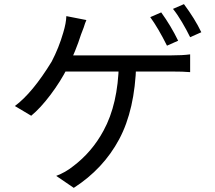

<svg xmlns="http://www.w3.org/2000/svg" viewBox="-20 -850 1040 929"><path d="M842 -653 788 -629Q745 -715 707 -767L760 -790Q807 -725 842 -653ZM954 -694 900 -670Q883 -705 860.5 -743Q838 -781 817 -807L870 -830Q923 -759 954 -694ZM385 -717 372 -683Q347 -604 306 -521Q273 -456 224.5 -391.5Q176 -327 131 -290L52 -337Q137 -400 230 -552Q265 -619 286 -692Q300 -738 301 -772L398 -753Q392 -740 385 -717ZM498 -582H600H695H768H807Q864 -582 900 -587V-501Q868 -504 807 -504H758H664H547H427H325H262L272 -582ZM337 59 252 1Q297 -16 333 -45Q425 -114 481 -218Q551 -346 555 -540L639 -539Q633 -319 556.5 -176Q480 -33 337 59Z"/></svg>

Font: Merged Yaku Han JP
Style: Regular
Weight: 400
Designer: Ryoko NISHIZUKA 西塚涼子 (kana, bopomofo & ideographs); Paul D. Hunt (Latin, Greek & Cyrillic); Sandoll Communications 산돌커뮤니
Foundry: Adobe
Version: Version 2.004